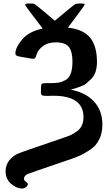

<svg xmlns="http://www.w3.org/2000/svg" viewBox="-20 -872 638 1097"><path d="M12 107Q12 50 66 15Q70 12 74 10Q78 8 85 5Q92 2 99 -0.5Q106 -3 118.5 -7.5Q131 -12 143.5 -16.5Q156 -21 178.5 -28.5Q201 -36 222.5 -43.5Q244 -51 278 -62.5Q312 -74 346 -86Q371 -94 386.5 -101.5Q402 -109 420.5 -122.5Q439 -136 448 -156Q457 -176 457 -203Q457 -325 284 -325Q278 -325 266.5 -324.5Q255 -324 249 -324Q227 -324 220 -328Q213 -332 214 -350V-371Q214 -388 219 -392.5Q224 -397 239 -397H265Q296 -397 314.5 -400Q333 -403 354 -414.5Q375 -426 384.5 -452.5Q394 -479 394 -521Q394 -577 373.5 -603.5Q353 -630 299 -630Q254 -630 226.5 -609.5Q199 -589 190 -563Q189 -561 187.5 -556.5Q186 -552 185.5 -550Q185 -548 183 -544.5Q181 -541 179.5 -539.5Q178 -538 175 -537Q172 -536 168 -536Q165 -536 157 -537.5Q149 -539 131 -542Q113 -545 97 -548Q72 -552 69 -560Q68 -563 68 -567Q68 -600 106 -646Q144 -692 224 -709Q198 -743 165 -786Q124 -839 124 -845Q124 -852 144 -852H161Q173 -852 183 -845Q193 -838 242 -797Q273 -771 293 -754H294Q399 -842 406 -846Q416 -852 431 -852H444Q464 -852 464 -846Q464 -841 368 -714Q455 -705 494.5 -657Q534 -609 534 -518Q534 -488 526.5 -463.5Q519 -439 502.5 -422.5Q486 -406 473.5 -395.5Q461 -385 438 -377Q415 -369 408 -366.5Q401 -364 383 -360Q468 -344 516.5 -292.5Q565 -241 565 -160Q565 -112 547 -75.5Q529 -39 496 -17Q463 5 437.5 16.5Q412 28 377 40Q370 42 367 43Q142 120 136 123Q117 134 117 149Q117 159 128 166.5Q139 174 139 180Q139 188 129 196.5Q119 205 108 205Q74 205 43 178Q12 151 12 107Z"/></svg>

Font: CMU Sans Serif
Style: Bold
Weight: 700
Version: Version 0.7.0